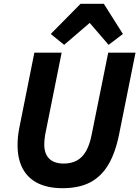

<svg xmlns="http://www.w3.org/2000/svg" viewBox="-20 -974 730 1006"><path d="M160 -698H303L219 -280Q216 -267 214 -249Q212 -231 212 -217Q212 -168 238 -142.5Q264 -117 314 -117Q354 -117 383 -133Q412 -149 431 -182.5Q450 -216 460 -267L547 -698H690L605 -275Q586 -177 549 -113.5Q512 -50 453.5 -19Q395 12 308 12Q232 12 179.5 -13.5Q127 -39 99.5 -89.5Q72 -140 72 -214Q72 -234 74 -256Q76 -278 81 -303ZM402 -954H524L624 -796L549 -739L450 -854L316 -739L246 -796Z"/></svg>

Font: IBM Plex Sans
Style: Italic
Weight: 400
Italic angle: -11.31°
Designer: Mike Abbink, Paul van der Laan, Pieter van Rosmalen
Foundry: Bold Monday
Version: Version 3.201